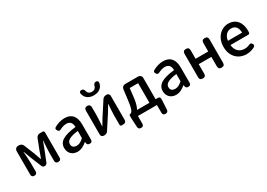

<svg xmlns="http://www.w3.org/2000/svg" viewBox="10 -1866 4323 3104"><g transform="rotate(-30 2171.5 -314.0)"><path d="M87 -275V-51C87 -17 104 0 138 0C172 0 189 -17 189 -51V-214C189 -266 180 -360 176 -419H181C196 -375 216 -324 232 -281L314 -81C322 -62 338 -51 358 -51H361C382 -51 401 -64 409 -83L488 -281C504 -324 524 -373 540 -419H545C540 -360 532 -266 532 -214V-52C532 -17 549 0 584 0C619 0 636 -17 636 -52V-521C636 -539 624 -551 606 -551H570H555C524 -551 497 -532 486 -503L412 -314C398 -269 381 -227 365 -184H360C346 -227 330 -269 314 -314L237 -505C226 -533 198 -551 168 -551H152C113 -551 87 -525 87 -486Z M1221 -248V-331C1221 -478 1158 -564 1021 -564C949 -564 884 -540 832 -511C807 -497 806 -480 820 -455C835 -428 855 -422 882 -437C919 -456 959 -470 1001 -470C1082 -470 1105 -414 1106 -351C877 -326 777 -265 777 -146C777 -49 844 14 939 14C1005 14 1064 -20 1114 -63H1118L1121 -42C1125 -14 1143 0 1172 0C1203 0 1221 -16 1221 -47V-165ZM936 -232C970 -252 1025 -268 1106 -277V-210V-143C1061 -101 1022 -78 974 -78C925 -78 888 -100 888 -155C888 -186 902 -211 936 -232Z M1852 -275V-501C1852 -531 1832 -551 1802 -551H1789C1763 -551 1737 -537 1723 -515L1559 -262C1540 -229 1509 -178 1489 -145H1485C1489 -215 1496 -288 1496 -345V-495C1496 -532 1477 -551 1440 -551C1403 -551 1384 -532 1384 -495V-50C1384 -20 1404 0 1434 0H1447C1473 0 1499 -14 1513 -36L1677 -289C1697 -321 1727 -372 1747 -406H1752C1747 -335 1740 -262 1740 -205V-25C1740 -10 1750 0 1765 0H1796H1799C1831 0 1852 -21 1852 -53ZM1759 -697C1778 -718 1790 -744 1796 -772C1800 -803 1787 -821 1756 -821C1726 -821 1707 -796 1703 -766C1691 -732 1667 -710 1622 -710C1575 -710 1551 -732 1540 -767C1536 -797 1517 -821 1487 -821C1456 -821 1443 -803 1447 -772C1454 -744 1466 -718 1485 -697C1514 -665 1559 -644 1622 -644C1686 -644 1730 -665 1759 -697Z M2452 -321V-486C2452 -525 2426 -551 2387 -551H2270H2149C2113 -551 2086 -527 2082 -492L2060 -315C2040 -144 2017 -108 1987 -92H1984C1968 -92 1958 -82 1958 -66V-18L1967 146C1969 178 1987 193 2019 193C2052 193 2069 177 2069 144V0H2424V144C2424 177 2441 193 2474 193C2506 193 2524 178 2526 146L2535 -18V-54C2535 -77 2520 -92 2497 -92H2452ZM2337 -275V-92H2221H2105C2130 -133 2150 -196 2161 -291L2180 -458H2337Z M3061 -248V-331C3061 -478 2998 -564 2861 -564C2789 -564 2724 -540 2672 -511C2647 -497 2646 -480 2660 -455C2675 -428 2695 -422 2722 -437C2759 -456 2799 -470 2841 -470C2922 -470 2945 -414 2946 -351C2717 -326 2617 -265 2617 -146C2617 -49 2684 14 2779 14C2845 14 2904 -20 2954 -63H2958L2961 -42C2965 -14 2983 0 3012 0C3043 0 3061 -16 3061 -47V-165ZM2776 -232C2810 -252 2865 -268 2946 -277V-210V-143C2901 -101 2862 -78 2814 -78C2765 -78 2728 -100 2728 -155C2728 -186 2742 -211 2776 -232Z M3691 -275V-493C3691 -532 3672 -551 3633 -551C3594 -551 3575 -532 3575 -493V-335H3339V-494C3339 -532 3320 -551 3282 -551C3244 -551 3224 -532 3224 -494V-57C3224 -19 3244 0 3282 0C3320 0 3339 -19 3339 -57V-234H3457H3575V-58C3575 -19 3594 0 3633 0C3672 0 3691 -19 3691 -58V-275Z M4205 -245H4269C4285 -245 4297 -255 4299 -268C4300 -279 4301 -291 4301 -304C4301 -459 4222 -564 4076 -564C3948 -564 3825 -454 3825 -275C3825 -93 3943 14 4094 14C4151 14 4203 -2 4247 -26C4269 -39 4272 -57 4260 -80C4246 -105 4226 -111 4201 -97C4172 -84 4142 -77 4108 -77C4013 -77 3947 -140 3938 -245H4116ZM4003 -325H3937C3948 -421 4009 -473 4078 -473C4158 -473 4201 -419 4201 -325H4069Z"/></g></svg>

Font: GenSenRounded2 TW M
Style: Regular
Weight: 500
Version: Version 2.100;PS 2.1;hotconv 16.6.51;makeotf.lib2.5.65220 DE